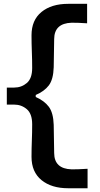

<svg xmlns="http://www.w3.org/2000/svg" viewBox="-20 -853 520 1002"><path d="M335.9 129.4Q248.5 129.4 196.5 86.9Q144.5 44.4 144.5 -34.7Q144.5 -77.6 146.2 -119.6Q147.9 -161.6 147.9 -204.6Q147.9 -259.3 119.9 -283.2Q91.8 -307.1 54.2 -307.1H15.6V-396H54.2Q91.8 -396 119.9 -419.7Q147.9 -443.4 147.9 -498Q147.9 -541 146.2 -583.5Q144.5 -626 144.5 -668.9Q144.5 -748 196.5 -790.5Q248.5 -833 335.9 -833H434.6V-731.4Q409.2 -733.4 388.4 -733.9Q367.7 -734.4 353.5 -734.4Q263.2 -731.4 262.7 -648.9L260.3 -502Q258.3 -438.5 234.9 -407.5Q211.4 -376.5 166.5 -357.4V-346.7Q211.4 -327.1 234.9 -295.7Q258.3 -264.2 260.3 -201.2L262.7 -54.2Q263.2 27.8 353.5 30.8Q367.7 30.8 388.4 30.3Q409.2 29.8 437 27.8V129.4Z"/></svg>

Font: Pinar-DS1-FD SemiBold
Style: Regular
Weight: 600
Designer: Amin Abedi
Version: Version 3.000